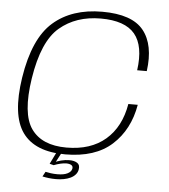

<svg xmlns="http://www.w3.org/2000/svg" viewBox="-55 -730 797 905"><g transform="rotate(5 343.0 -277.5)"><path d="M276.5 4.5Q418 4.5 497.2 -67.2Q576.5 -139 597 -258H552.5Q534 -148.5 464 -88.2Q394 -28 279.5 -28Q163 -28 112.8 -99Q62.5 -170 88.5 -338.5Q116 -516 193.8 -582Q271.5 -648 388.5 -648Q503 -648 549.5 -592Q596 -536 580 -420H625.5Q642.5 -545 588.2 -612.8Q534 -680.5 392.5 -680.5Q249 -680.5 160.5 -603Q72 -525.5 43 -338.5Q15.5 -160 74 -77.8Q132.5 4.5 276.5 4.5ZM243.5 124.5Q262.5 124.5 280 121.2Q297.5 118 311.8 111.2Q326 104.5 335.2 93.8Q344.5 83 346.5 69Q350 48 336 39Q322 30 299 30Q280 30 259.5 35.2Q239 40.5 229.5 47L227 60Q242 54 257.8 50.2Q273.5 46.5 286 46.5Q301 46.5 309.8 52Q318.5 57.5 316 69.5Q313 83.5 295.8 92.2Q278.5 101 248 101Q231 101 216.8 99Q202.5 97 191.5 94.5L179 117.5Q192.5 120.5 208.8 122.5Q225 124.5 243.5 124.5ZM227 60 258.5 0H234.5L207.5 55Z"/></g></svg>

Font: Anybody SemiExpanded ExtraLight
Style: Italic
Weight: 250
Width: 6
Italic angle: -10°
Version: Version 1.113;gftools[0.9.25]